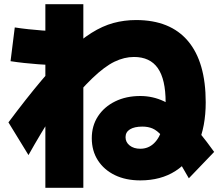

<svg xmlns="http://www.w3.org/2000/svg" viewBox="-20 -815 1040 910"><path d="M645 40Q576 40 524.5 15Q473 -10 444 -55Q415 -100 415 -160Q415 -219 444.5 -264Q474 -309 526 -334.5Q578 -360 645 -360Q704 -360 757 -335Q810 -310 867 -252Q924 -194 995 -95L875 30Q830 -49 800 -97.5Q770 -146 747 -171.5Q724 -197 703 -206Q682 -215 655 -215Q617 -215 596 -202Q575 -189 575 -165Q575 -141 594.5 -125.5Q614 -110 645 -110Q683 -110 710 -136Q737 -162 751 -211Q765 -260 765 -330Q765 -439 728 -492Q691 -545 615 -545Q569 -545 522.5 -522.5Q476 -500 418 -444.5Q360 -389 280 -290L235 -280Q204 -232 173.5 -181Q143 -130 115 -80L20 -235Q106 -350 175.5 -432.5Q245 -515 303 -570.5Q361 -626 413.5 -659Q466 -692 517.5 -706Q569 -720 625 -720Q787 -720 871 -620.5Q955 -521 955 -330Q955 -215 918 -132Q881 -49 811.5 -4.5Q742 40 645 40ZM195 75V-795H375V75ZM287 -505Q257 -505 225 -506.5Q193 -508 160.5 -510.5Q128 -513 95 -516.5Q62 -520 30 -525L50 -685Q82 -680 115 -676.5Q148 -673 180.5 -670.5Q213 -668 245 -666.5Q277 -665 307 -665Z"/></svg>

Font: M PLUS 2 Black
Style: Regular
Weight: 900
Designer: Coji Morishita
Foundry: UNDERFOREST DESIGN
Version: Version 1.001